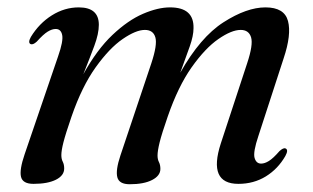

<svg xmlns="http://www.w3.org/2000/svg" viewBox="-20 -476 827 507"><path d="M298 -65.5 379.5 -308.5Q396 -358 390.2 -377.5Q384.5 -397 362.5 -397Q339 -397 304 -373Q269 -349 232.8 -298.5Q196.5 -248 169 -168.5Q153 -122 147.5 -100.2Q142 -78.5 142 -66.5Q142 -56 145.8 -48.8Q149.5 -41.5 149.5 -31Q149.5 -12.5 127.8 -1.5Q106 9.5 68.5 9.5Q40 9.5 35.5 -9Q31 -27.5 45 -68.5L133.5 -327.5Q147.5 -367.5 144.2 -383.5Q141 -399.5 127 -399.5Q117.5 -399.5 106 -392.5Q94.5 -385.5 77 -366Q67 -357 61 -359.5Q53 -363 61.5 -378.5Q83.5 -414.5 117 -435.5Q150.5 -456.5 188 -456.5Q241 -456.5 241 -410.5Q241 -387 229 -354.8Q217 -322.5 200 -280Q236 -345 277 -383.8Q318 -422.5 357.5 -439.5Q397 -456.5 429 -456.5Q492.5 -456.5 491 -401.5Q491 -381.5 481.2 -353.8Q471.5 -326 456 -284Q509 -378 570.2 -417.2Q631.5 -456.5 681 -456.5Q731 -456.5 740.5 -420.5Q750 -384.5 729 -322L662.5 -117.5Q648 -74.5 652.2 -59.2Q656.5 -44 669.5 -44Q679 -44 690.2 -51Q701.5 -58 718 -77Q728.5 -86.5 734 -84Q742.5 -80.5 733.5 -64Q714 -30 682 -10.2Q650 9.5 609.5 9.5Q528.5 9.5 563 -97L632.5 -308.5Q649 -358 643 -377.5Q637 -397 615.5 -397Q591.5 -397 556.8 -373Q522 -349 486.2 -298.5Q450.5 -248 423 -168.5Q407 -122.5 401.5 -100Q396 -77.5 396 -65.5Q396 -55 399.8 -47.8Q403.5 -40.5 403.5 -30Q403.5 -12 381.8 -0.8Q360 10.5 322.5 10.5Q294.5 10.5 289.8 -8Q285 -26.5 298 -65.5Z"/></svg>

Font: Fraunces 72pt
Style: Italic
Weight: 400
Italic angle: -16°
Version: Version 1.000;[b76b70a41]